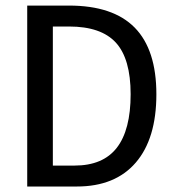

<svg xmlns="http://www.w3.org/2000/svg" viewBox="-20 -679 640 699"><path d="M549.3 -335.9Q549.3 -174.3 474.4 -87.2Q399.4 0 259.8 0H79.1V-658.7H231Q391.6 -658.7 470.5 -578.4Q549.3 -498 549.3 -335.9ZM455.6 -335.9Q455.6 -464.8 401.9 -523.7Q348.1 -582.5 231.4 -582.5H172.4V-76.2H251.5Q355 -76.2 405.3 -141.1Q455.6 -206.1 455.6 -335.9Z"/></svg>

Font: Liberation Mono
Style: Regular
Weight: 400
Monospace: yes
Designer: Steve Matteson
Foundry: Ascender Corporation
Version: Version 2.1.5